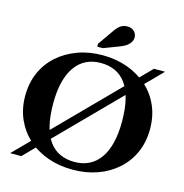

<svg xmlns="http://www.w3.org/2000/svg" viewBox="-132 -1052 1134 1184"><g transform="rotate(15 435.5 -460.0)"><path d="M436 -671Q384 -671 343 -650.5Q302 -630 273.5 -589.5Q245 -549 230.5 -490.5Q216 -432 216 -355Q216 -274 230.5 -214Q245 -154 273 -115.5Q301 -77 342 -58Q383 -39 435 -39Q488 -39 528.5 -59.5Q569 -80 597.5 -120Q626 -160 640.5 -219Q655 -278 655 -355Q655 -436 640.5 -495.5Q626 -555 598 -594Q570 -633 529 -652Q488 -671 436 -671ZM435 10Q350 10 277 -16Q204 -42 150.5 -90.5Q97 -139 67 -206Q37 -273 37 -355Q37 -437 66.5 -504Q96 -571 150 -619Q204 -667 276.5 -693.5Q349 -720 435 -720Q521 -720 594 -693.5Q667 -667 721 -619Q775 -571 804.5 -504Q834 -437 834 -355Q834 -273 804.5 -206Q775 -139 721 -90.5Q667 -42 594.5 -16Q522 10 435 10ZM39 11 761 -721H832L110 11ZM451 -871 388 -781V-762H422L520 -799Q545 -808 561.5 -819.5Q578 -831 587 -845.5Q596 -860 596 -876Q596 -899 579.5 -915Q563 -931 536 -931Q518 -931 503.5 -924.5Q489 -918 476.5 -904.5Q464 -891 451 -871Z"/></g></svg>

Font: Roboto Serif 120pt Expanded SemiBold
Style: Regular
Weight: 600
Width: 7
Designer: Greg Gazdowicz
Foundry: Commercial Type
Version: Version 1.008